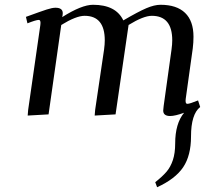

<svg xmlns="http://www.w3.org/2000/svg" viewBox="-20 -476 866 799"><path d="M87.9 -405.8Q151.9 -429.2 174.6 -436.5Q197.3 -443.8 210.9 -443.8Q241.2 -443.8 241.2 -420.9Q241.2 -416 240.2 -411.1L238.8 -404.8Q319.8 -456.1 367.2 -456.1Q462.4 -456.1 493.2 -391.1Q555.7 -427.7 589.1 -441.9Q622.6 -456.1 647.9 -456.1Q715.3 -456.1 750.2 -422.4Q785.2 -388.7 785.2 -323.2Q785.2 -298.8 782.2 -274.9L752.9 -64.9Q750 -43.9 759.8 -43.9Q769.5 -43.9 804.2 -58.1L813 -30.8Q774.9 -0.5 774.9 91.8Q774.9 171.4 742.2 220Q709.5 268.6 633.8 303.2L626 282.2Q656.2 258.3 673.1 238.5Q689.9 218.8 699.5 189.9Q709 161.1 709 121.1Q709 38.1 746.1 -6.8Q708.5 6.8 688 6.8Q659.2 6.8 659.2 -16.1Q659.2 -21.5 661.1 -35.2L693.8 -270Q696.8 -291.5 696.8 -308.1Q696.8 -410.2 611.8 -410.2Q577.1 -410.2 515.1 -372.1L460.9 0L374 4.9L376 -19L413.1 -270Q416 -291.5 416 -308.1Q416 -410.2 332 -410.2Q296.9 -410.2 234.9 -372.1L182.1 0L95.2 4.9L97.2 -19L147.9 -372.1Q150.9 -393.1 141.1 -393.1Q129.9 -393.1 94.2 -378.9Z"/></svg>

Font: Dehuti Alt
Style: Bold-Italic
Weight: 700
Version: Version 1.2